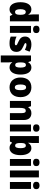

<svg xmlns="http://www.w3.org/2000/svg" viewBox="1969 -2785 1056 5034"><g transform="rotate(90 2497.0 -268.0)"><path d="M223 10C291 10 328 -19 358 -64H366L400 0H539V-760H358V-603C358 -566 362 -518 366 -482H361C332 -532 291 -563 226 -563C113 -563 38 -461 38 -277C38 -93 112 10 223 10ZM292 -135C249 -135 221 -179 221 -276C221 -370 249 -415 291 -415C349 -415 368 -370 368 -282V-261C367 -174 347 -135 292 -135Z M751 -776C693 -776 655 -755 655 -691C655 -629 694 -607 751 -607C806 -607 847 -629 847 -691C847 -755 807 -776 751 -776ZM841 -553H660V0H841Z M1340 -170C1340 -263 1295 -306 1209 -345C1125 -383 1110 -390 1110 -410C1110 -426 1125 -434 1152 -434C1187 -434 1241 -417 1287 -393L1335 -516C1272 -547 1215 -563 1148 -563C1019 -563 938 -506 938 -400C938 -314 979 -266 1062 -229C1149 -191 1167 -180 1167 -158C1167 -138 1150 -129 1112 -129C1067 -129 998 -145 939 -174V-21C998 3 1053 10 1123 10C1273 10 1340 -60 1340 -170Z M1751 -563C1684 -563 1646 -535 1616 -483H1607L1581 -553H1435V240H1616V37C1616 4 1613 -26 1610 -60H1616C1642 -20 1681 10 1749 10C1858 10 1935 -92 1935 -277C1935 -459 1866 -563 1751 -563ZM1686 -419C1729 -419 1752 -377 1752 -277C1752 -180 1730 -139 1686 -139C1633 -139 1616 -183 1616 -271V-292C1617 -379 1634 -419 1686 -419Z M2527 -278C2527 -461 2421 -563 2272 -563C2103 -563 2012 -452 2012 -278C2012 -107 2110 10 2269 10C2440 10 2527 -109 2527 -278ZM2195 -277C2195 -375 2218 -424 2270 -424C2325 -424 2344 -375 2344 -278C2344 -180 2325 -129 2271 -129C2217 -129 2195 -181 2195 -277Z M2948 -563C2877 -563 2827 -534 2796 -482H2788L2765 -553H2627V0H2808V-246C2808 -362 2824 -415 2886 -415C2931 -415 2946 -377 2946 -304V0H3127V-360C3127 -497 3056 -563 2948 -563Z M3337 -776C3279 -776 3241 -755 3241 -691C3241 -629 3280 -607 3337 -607C3392 -607 3433 -629 3433 -691C3433 -755 3393 -776 3337 -776ZM3427 -553H3246V0H3427Z M3729 -588V-760H3548V0H3690L3718 -54H3729C3761 -16 3793 10 3860 10C3974 10 4048 -93 4048 -278C4048 -460 3974 -563 3866 -563C3800 -563 3757 -531 3729 -482H3722C3726 -520 3729 -556 3729 -588ZM3800 -417C3844 -417 3865 -371 3865 -280C3865 -185 3843 -137 3801 -137C3748 -137 3729 -178 3729 -269V-298C3729 -380 3750 -417 3800 -417Z M4239 -776C4181 -776 4143 -755 4143 -691C4143 -629 4182 -607 4239 -607C4294 -607 4335 -629 4335 -691C4335 -755 4295 -776 4239 -776ZM4329 -553H4148V0H4329Z M4631 0V-760H4450V0Z M4843 -776C4785 -776 4747 -755 4747 -691C4747 -629 4786 -607 4843 -607C4898 -607 4939 -629 4939 -691C4939 -755 4899 -776 4843 -776ZM4933 -553H4752V0H4933Z"/></g></svg>

Font: Noto Sans Georgian SemiCondensed Black
Style: Regular
Weight: 900
Width: 4
Designer: Monotype Design Team, Akaki Razmadze
Foundry: Google LLC
Version: Version 2.005